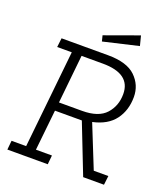

<svg xmlns="http://www.w3.org/2000/svg" viewBox="-146 -911 886 1014"><g transform="rotate(20 297.0 -404.0)"><path d="M485 -753 288 -707 280 -739 471 -808ZM19 -51H101L158 -599H76L82 -650H343Q450 -650 498.5 -603Q547 -556 547 -489Q547 -414 507.5 -361Q468 -308 385 -290L481 -51H563L557 0H440L331 -279H180L156 -51H246L241 0H14ZM315 -327Q407 -327 448 -372.5Q489 -418 489 -484Q489 -599 332 -599H213L185 -327Z"/></g></svg>

Font: Zilla Slab Light
Style: Italic
Weight: 300
Italic angle: -6°
Designer: Typotheque.com
Foundry: Typotheque type foundry
Version: Version 1.1; 2017; ttfautohint (v1.6)